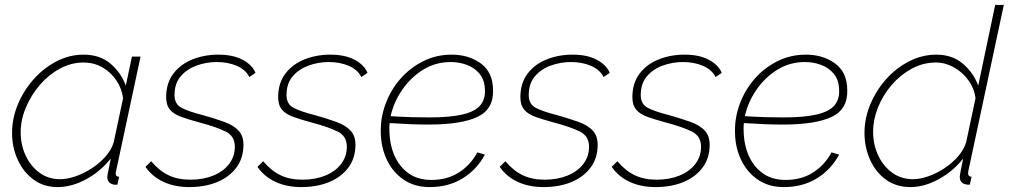

<svg xmlns="http://www.w3.org/2000/svg" viewBox="-20 -750 4098 780"><path d="M214 10Q157 10 115.5 -21Q74 -52 51.5 -102Q29 -152 29 -209Q29 -270 53 -327Q77 -384 118 -429.5Q159 -475 211 -501.5Q263 -528 319 -528Q387 -528 430 -490.5Q473 -453 491 -402L516 -520H551L452 -57Q450 -50 450 -45Q450 -32 464 -32L457 0Q453 0 449.5 0.5Q446 1 443 0Q416 -5 416 -31Q416 -35 417 -40.5Q418 -46 421 -60.5Q424 -75 430 -106Q389 -54 330.5 -22Q272 10 214 10ZM224 -22Q254 -22 288 -34Q322 -46 354 -67Q386 -88 409.5 -115Q433 -142 442 -172L480 -351Q475 -390 453 -423Q431 -456 396.5 -476Q362 -496 319 -496Q269 -496 223 -471Q177 -446 141.5 -404.5Q106 -363 85 -313Q64 -263 64 -212Q64 -161 84.5 -117.5Q105 -74 141 -48Q177 -22 224 -22Z M749 10Q691 10 645.5 -10.5Q600 -31 571 -72L594 -95Q626 -57 664 -38.5Q702 -20 753 -20Q805 -20 846 -36.5Q887 -53 910.5 -83.5Q934 -114 934 -154Q934 -197 897 -215.5Q860 -234 792 -252Q748 -264 717 -275Q686 -286 670.5 -304.5Q655 -323 655 -355Q655 -412 684 -450.5Q713 -489 761.5 -508.5Q810 -528 867 -528Q927 -528 966 -507Q1005 -486 1018 -454L993 -437Q978 -467 942 -482.5Q906 -498 860 -498Q819 -498 779.5 -484Q740 -470 714.5 -440.5Q689 -411 689 -364Q689 -327 717.5 -312Q746 -297 805 -282Q855 -268 892 -254.5Q929 -241 949 -219.5Q969 -198 969 -162Q969 -108 940.5 -69.5Q912 -31 862.5 -10.5Q813 10 749 10Z M1204 10Q1146 10 1100.5 -10.5Q1055 -31 1026 -72L1049 -95Q1081 -57 1119 -38.5Q1157 -20 1208 -20Q1260 -20 1301 -36.5Q1342 -53 1365.5 -83.5Q1389 -114 1389 -154Q1389 -197 1352 -215.5Q1315 -234 1247 -252Q1203 -264 1172 -275Q1141 -286 1125.5 -304.5Q1110 -323 1110 -355Q1110 -412 1139 -450.5Q1168 -489 1216.5 -508.5Q1265 -528 1322 -528Q1382 -528 1421 -507Q1460 -486 1473 -454L1448 -437Q1433 -467 1397 -482.5Q1361 -498 1315 -498Q1274 -498 1234.5 -484Q1195 -470 1169.5 -440.5Q1144 -411 1144 -364Q1144 -327 1172.5 -312Q1201 -297 1260 -282Q1310 -268 1347 -254.5Q1384 -241 1404 -219.5Q1424 -198 1424 -162Q1424 -108 1395.5 -69.5Q1367 -31 1317.5 -10.5Q1268 10 1204 10Z M1725 10Q1664 10 1620 -20Q1576 -50 1552 -100Q1528 -150 1527 -210Q1525 -270 1546 -327Q1567 -384 1606 -429Q1645 -474 1698.5 -501Q1752 -528 1815 -528Q1884 -528 1933 -492.5Q1982 -457 1983 -386Q1986 -307 1920.5 -275.5Q1855 -244 1721 -244Q1685 -244 1647 -245.5Q1609 -247 1563 -250Q1561 -234 1562 -219Q1563 -162 1583 -117Q1603 -72 1640.5 -45.5Q1678 -19 1733 -19Q1797 -19 1844.5 -49.5Q1892 -80 1919 -131L1950 -122Q1918 -62 1860.5 -26Q1803 10 1725 10ZM1811 -498Q1749 -498 1698.5 -466.5Q1648 -435 1613.5 -384.5Q1579 -334 1567 -278Q1616 -275 1653 -274Q1690 -273 1724 -273Q1809 -273 1859.5 -285Q1910 -297 1931 -322Q1952 -347 1950 -385Q1949 -425 1928.5 -450Q1908 -475 1876.5 -486.5Q1845 -498 1811 -498Z M2188 10Q2130 10 2084.5 -10.5Q2039 -31 2010 -72L2033 -95Q2065 -57 2103 -38.5Q2141 -20 2192 -20Q2244 -20 2285 -36.5Q2326 -53 2349.5 -83.5Q2373 -114 2373 -154Q2373 -197 2336 -215.5Q2299 -234 2231 -252Q2187 -264 2156 -275Q2125 -286 2109.5 -304.5Q2094 -323 2094 -355Q2094 -412 2123 -450.5Q2152 -489 2200.5 -508.5Q2249 -528 2306 -528Q2366 -528 2405 -507Q2444 -486 2457 -454L2432 -437Q2417 -467 2381 -482.5Q2345 -498 2299 -498Q2258 -498 2218.5 -484Q2179 -470 2153.5 -440.5Q2128 -411 2128 -364Q2128 -327 2156.5 -312Q2185 -297 2244 -282Q2294 -268 2331 -254.5Q2368 -241 2388 -219.5Q2408 -198 2408 -162Q2408 -108 2379.5 -69.5Q2351 -31 2301.5 -10.5Q2252 10 2188 10Z M2643 10Q2585 10 2539.5 -10.5Q2494 -31 2465 -72L2488 -95Q2520 -57 2558 -38.5Q2596 -20 2647 -20Q2699 -20 2740 -36.5Q2781 -53 2804.5 -83.5Q2828 -114 2828 -154Q2828 -197 2791 -215.5Q2754 -234 2686 -252Q2642 -264 2611 -275Q2580 -286 2564.5 -304.5Q2549 -323 2549 -355Q2549 -412 2578 -450.5Q2607 -489 2655.5 -508.5Q2704 -528 2761 -528Q2821 -528 2860 -507Q2899 -486 2912 -454L2887 -437Q2872 -467 2836 -482.5Q2800 -498 2754 -498Q2713 -498 2673.5 -484Q2634 -470 2608.5 -440.5Q2583 -411 2583 -364Q2583 -327 2611.5 -312Q2640 -297 2699 -282Q2749 -268 2786 -254.5Q2823 -241 2843 -219.5Q2863 -198 2863 -162Q2863 -108 2834.5 -69.5Q2806 -31 2756.5 -10.5Q2707 10 2643 10Z M3164 10Q3103 10 3059 -20Q3015 -50 2991 -100Q2967 -150 2966 -210Q2964 -270 2985 -327Q3006 -384 3045 -429Q3084 -474 3137.5 -501Q3191 -528 3254 -528Q3323 -528 3372 -492.5Q3421 -457 3422 -386Q3425 -307 3359.5 -275.5Q3294 -244 3160 -244Q3124 -244 3086 -245.5Q3048 -247 3002 -250Q3000 -234 3001 -219Q3002 -162 3022 -117Q3042 -72 3079.5 -45.5Q3117 -19 3172 -19Q3236 -19 3283.5 -49.5Q3331 -80 3358 -131L3389 -122Q3357 -62 3299.5 -26Q3242 10 3164 10ZM3250 -498Q3188 -498 3137.5 -466.5Q3087 -435 3052.5 -384.5Q3018 -334 3006 -278Q3055 -275 3092 -274Q3129 -273 3163 -273Q3248 -273 3298.5 -285Q3349 -297 3370 -322Q3391 -347 3389 -385Q3388 -425 3367.5 -450Q3347 -475 3315.5 -486.5Q3284 -498 3250 -498Z M3679 10Q3620 10 3578 -21Q3536 -52 3514 -102.5Q3492 -153 3492 -210Q3492 -270 3516 -327Q3540 -384 3581 -429.5Q3622 -475 3674.5 -501.5Q3727 -528 3784 -528Q3849 -528 3892.5 -490.5Q3936 -453 3954 -402L4023 -730H4058L3914 -56Q3913 -51 3913 -46Q3913 -32 3927 -32L3920 0Q3911 1 3904 -1Q3879 -6 3879 -32Q3879 -35 3880 -40Q3881 -45 3883.5 -60Q3886 -75 3893 -106Q3852 -54 3793.5 -22Q3735 10 3679 10ZM3690 -22Q3717 -22 3750.5 -33.5Q3784 -45 3816 -66Q3848 -87 3872 -114.5Q3896 -142 3905 -172L3943 -351Q3938 -391 3914 -424Q3890 -457 3855 -476.5Q3820 -496 3782 -496Q3730 -496 3684 -471Q3638 -446 3602.5 -405Q3567 -364 3547 -314Q3527 -264 3527 -215Q3527 -163 3547.5 -119Q3568 -75 3604.5 -48.5Q3641 -22 3690 -22Z"/></svg>

Font: Raleway ExtraLight
Style: Italic
Weight: 200
Italic angle: -12°
Designer: Matt McInerney, Pablo Impallari, Rodrigo Fuenzalida
Foundry: Matt McInerney, Pablo Impallari, Rodrigo Fuenzalida
Version: Version 4.026